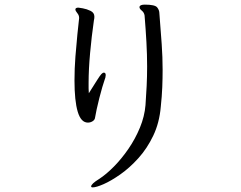

<svg xmlns="http://www.w3.org/2000/svg" viewBox="-20 -765 1040 830"><path d="M583 -736Q586 -745 606 -745Q650 -745 659.5 -733Q669 -721 669 -707Q675 -631 679 -574.5Q683 -518 683 -463Q683 -427 681.5 -388.5Q680 -350 675 -303Q669 -234 642.5 -178.5Q616 -123 578 -81Q540 -39 500 -11Q460 17 428 31Q396 45 381 45Q374 45 374 41Q374 30 408 9Q439 -11 472.5 -45Q506 -79 535.5 -122Q565 -165 585 -213.5Q605 -262 609 -311Q612 -352 614 -393.5Q616 -435 616 -478Q616 -528 613 -582.5Q610 -637 605 -698Q603 -711 593 -719Q583 -727 583 -734ZM322 -688Q322 -699 314 -708.5Q306 -718 306 -724V-726Q308 -732 319 -732Q321 -732 338 -729Q355 -726 371.5 -718Q388 -710 388 -693Q388 -689 387.5 -685Q387 -681 386 -677Q376 -608 369.5 -536Q363 -464 363 -407Q363 -394 363 -383Q363 -372 364 -362Q388 -400 400 -419Q412 -438 418 -444.5Q424 -451 429 -451Q437 -451 437 -440Q437 -431 431 -416Q428 -408 422 -387.5Q416 -367 409.5 -341.5Q403 -316 398 -293Q393 -270 391 -257Q390 -247 380.5 -241Q371 -235 360 -235Q330 -235 316 -282Q302 -329 302 -417Q302 -468 306 -520Q310 -572 314.5 -616Q319 -660 322 -686Z"/></svg>

Font: Moon Stars Kai T HW
Style: Regular
Weight: 400
Designer: GuiWonder
Version: Version 1.101